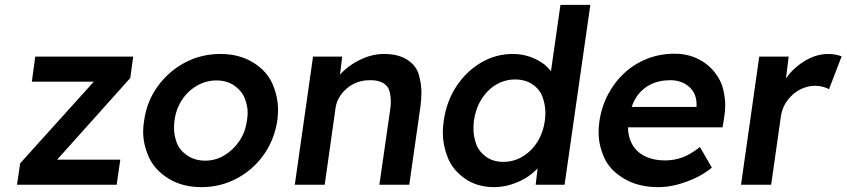

<svg xmlns="http://www.w3.org/2000/svg" viewBox="-20 -760 3483 790"><path d="M50 0 63 -88 366 -424H111L125 -527H528L516 -439L215 -103H475L460 0Z M809 10Q730 10 673 -25.5Q616 -61 592.5 -113.5Q569 -166 569 -218Q569 -240 573 -264Q584 -343 629 -405Q674 -467 741 -502.5Q808 -538 887 -538Q965 -538 1022 -502.5Q1079 -467 1101.5 -414Q1124 -361 1124 -309Q1124 -287 1121 -264Q1109 -185 1065 -123Q1021 -61 954 -25.5Q887 10 809 10ZM824 -99Q867 -99 903.5 -121Q940 -143 965 -180Q990 -217 996 -264Q999 -281 999 -297Q999 -325 987 -355.5Q975 -386 944.5 -407.5Q914 -429 871 -429Q828 -429 790.5 -407.5Q753 -386 728.5 -348.5Q704 -311 698 -264Q696 -248 696 -233Q696 -204 707 -173.5Q718 -143 749.5 -121Q781 -99 824 -99Z M1193 0 1268 -527H1388L1379 -453Q1388 -463 1399 -473Q1432 -502 1474.5 -520Q1517 -538 1559 -538Q1619 -538 1656 -514Q1693 -490 1703.5 -452Q1714 -414 1714 -379Q1714 -353 1710 -322L1664 0H1541L1586 -313Q1588 -330 1588 -344Q1588 -364 1582.5 -385Q1577 -406 1557 -418Q1537 -430 1506 -430Q1504 -430 1501 -430Q1474 -430 1450.5 -421.5Q1427 -413 1408.5 -397.5Q1390 -382 1377.5 -362Q1365 -342 1361 -318L1316 0Z M2013 10Q1943 10 1892.5 -25.5Q1842 -61 1822 -112.5Q1802 -164 1802 -213Q1802 -237 1806 -264Q1817 -343 1858 -405Q1899 -467 1959.5 -502.5Q2020 -538 2090 -538Q2128 -538 2161.5 -526Q2195 -514 2221 -494Q2236 -481 2247 -467L2286 -740H2409L2303 0H2184L2192 -67Q2174 -48 2150 -32Q2121 -13 2085 -1.5Q2049 10 2013 10ZM2051 -94Q2094 -94 2130.5 -116Q2167 -138 2191 -176Q2215 -214 2222 -264Q2224 -281 2224 -297Q2224 -326 2213.5 -358Q2203 -390 2173 -411.5Q2143 -433 2100 -433Q2057 -433 2021 -411.5Q1985 -390 1961 -351.5Q1937 -313 1930 -264Q1928 -247 1928 -230Q1928 -201 1938.5 -169.5Q1949 -138 1978.5 -116Q2008 -94 2051 -94Z M2689 10Q2606 10 2547.5 -25Q2489 -60 2466 -111.5Q2443 -163 2443 -215Q2443 -236 2446 -259Q2455 -321 2482 -372Q2509 -423 2550 -460.5Q2591 -498 2643.5 -518.5Q2696 -539 2755 -539Q2807 -539 2849 -519Q2891 -499 2919 -464.5Q2947 -430 2955.5 -393Q2964 -356 2964 -328Q2964 -304 2960 -279L2953 -236H2564Q2564 -205 2575 -179Q2591 -141 2627.5 -120.5Q2664 -100 2717 -100Q2754 -100 2787 -112Q2820 -124 2860 -155L2909 -70Q2878 -45 2841 -27.5Q2804 -10 2765 0Q2726 10 2689 10ZM2846 -320V-325Q2846 -329 2846 -333Q2846 -359 2833.5 -381Q2821 -403 2796 -416.5Q2771 -430 2739 -430Q2690 -430 2654 -411Q2618 -392 2596 -357Q2586 -340 2579 -320Z M3029 0 3104 -527H3225L3214 -437Q3225 -454 3240 -469Q3272 -501 3310 -519.5Q3348 -538 3387 -538Q3404 -538 3419 -535Q3434 -532 3443 -528L3391 -393Q3381 -399 3365.5 -403Q3350 -407 3334 -407Q3309 -407 3285 -397.5Q3261 -388 3242 -371Q3223 -354 3210 -331.5Q3197 -309 3193 -281L3153 0Z"/></svg>

Font: Lexend Med
Style: Italic
Weight: 500
Italic angle: -8.13011°
Designer: Bonnie Shaver-Troup, Thomas Jockin
Foundry: Lexend
Version: Version 1.007